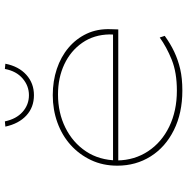

<svg xmlns="http://www.w3.org/2000/svg" viewBox="-10 -766 785 806"><g transform="rotate(-90 383.0 -362.5)"><path d="M406 10Q312 10 240.5 -25.5Q169 -61 130 -123Q91 -185 91 -263Q91 -324 114.5 -373.5Q138 -423 178 -459Q218 -495 272 -514.5Q326 -534 387 -534Q446 -534 497 -517Q548 -500 586 -468Q624 -436 645 -391.5Q666 -347 664 -291L663 -259H103V-281H652L641 -270L642 -295Q641 -361 607 -410Q573 -459 516.5 -485.5Q460 -512 390 -512Q313 -512 250.5 -481Q188 -450 151 -394.5Q114 -339 113 -263Q114 -191 151.5 -134Q189 -77 255 -45Q321 -13 406 -13Q482 -13 535.5 -34.5Q589 -56 629 -85L636 -64Q603 -40 569 -24Q535 -8 496.5 1Q458 10 406 10ZM387 -613Q336 -613 301.5 -645Q267 -677 255 -733L277 -735Q287 -687 317 -660.5Q347 -634 387 -634Q426 -634 457 -660.5Q488 -687 497 -735L519 -733Q508 -677 472.5 -645Q437 -613 387 -613Z"/></g></svg>

Font: Lexend Mega Thin
Style: Regular
Weight: 250
Version: Version 1.007